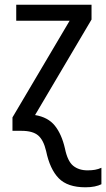

<svg xmlns="http://www.w3.org/2000/svg" viewBox="-20 -556 451 816"><path d="M343 240Q267 240 229.5 201.5Q192 163 176 86Q165 39 142 19.5Q119 0 71 0H33V-57L276 -468H49V-536H369V-473L129 -67Q184 -58 213 -22Q242 14 256 75Q267 129 291 148.5Q315 168 352 168Q370 168 384 165.5Q398 163 411 157V227Q399 233 382 236.5Q365 240 343 240Z"/></svg>

Font: Noto Sans SemiCondensed
Style: Regular
Weight: 400
Width: 4
Designer: Monotype Design Team
Foundry: Monotype Imaging Inc.
Version: Version 2.013; ttfautohint (v1.8.4.7-5d5b)